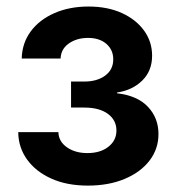

<svg xmlns="http://www.w3.org/2000/svg" viewBox="-20 -564 542 591"><path d="M250.5 7.3Q185.5 7.3 137.7 -14.4Q89.8 -36.1 63.2 -73.2Q36.6 -110.4 36.1 -157.2H159.7Q160.6 -128.4 186 -110.6Q211.4 -92.8 249 -92.8Q289.1 -92.8 313.7 -112.3Q338.4 -131.8 338.4 -162.1Q338.4 -194.3 312 -213.6Q285.6 -232.9 239.7 -232.9H198.7V-313H239.7Q278.8 -313 303.7 -331.3Q328.6 -349.6 328.6 -381.3Q328.6 -410.6 307.4 -429Q286.1 -447.3 251 -447.3Q216.3 -447.3 191.9 -430.2Q167.5 -413.1 166.5 -383.8H46.9Q47.9 -430.7 74.2 -466.8Q100.6 -502.9 147 -523.4Q193.4 -543.9 252.4 -543.9Q311 -543.9 355 -523.9Q398.9 -503.9 423.6 -469.7Q448.2 -435.5 448.2 -392.6Q448.2 -345.7 417.7 -315.9Q387.2 -286.1 340.3 -279.3V-276.9Q403.3 -269.5 435.5 -235.1Q467.8 -200.7 467.8 -151.4Q467.8 -105.5 440.2 -69.6Q412.6 -33.7 363.5 -13.2Q314.5 7.3 250.5 7.3Z"/></svg>

Font: Inter 20pt SemiBold
Style: Regular
Weight: 600
Version: Version 4.001;git-66647c0bb